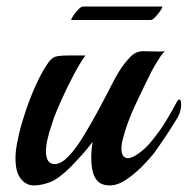

<svg xmlns="http://www.w3.org/2000/svg" viewBox="-20 -559 572 585"><path d="M83 6Q57 6 40.5 -18.5Q24 -43 28 -95Q30 -117 38 -151Q46 -185 59.5 -224.5Q73 -264 90 -301.5Q107 -339 127 -368Q138 -383 149.5 -386.5Q161 -390 192 -390H240Q223 -366 204 -330Q185 -294 169 -258.5Q153 -223 144 -199Q142 -192 136 -174.5Q130 -157 125 -136Q120 -115 120 -97Q120 -81 126 -70Q132 -59 148 -59Q167 -60 189 -83Q211 -106 233 -142Q255 -178 276.5 -217.5Q298 -257 315.5 -291.5Q333 -326 345 -345Q360 -368 377 -385.5Q394 -403 416 -403Q424 -403 437.5 -402.5Q451 -402 464.5 -402Q478 -402 483 -403Q477 -399 469 -387Q461 -375 453.5 -362.5Q446 -350 442 -342Q416 -290 391.5 -237.5Q367 -185 355 -138Q350 -120 350 -107Q350 -77 370 -77Q384 -77 410 -97Q430 -113 449 -138Q470 -164 488 -194Q506 -224 519 -249Q523 -256 526 -256Q532 -256 532 -240Q532 -232 529.5 -221.5Q527 -211 521 -201Q507 -177 488 -148.5Q469 -120 449 -92Q435 -74 412 -51Q389 -28 363.5 -11Q338 6 314 6Q300 6 288 0.5Q276 -5 268 -21Q258 -42 258 -78Q258 -89 259 -101.5Q260 -114 262 -127Q247 -106 230.5 -88Q214 -70 197 -52Q159 -14 132.5 -4Q106 6 83 6ZM198 -498Q195 -498 201.5 -508.5Q208 -519 217.5 -529Q227 -539 232 -539H473Q477 -539 470.5 -529Q464 -519 454.5 -508.5Q445 -498 439 -498Z"/></svg>

Font: Playball
Style: Regular
Weight: 400
Designer: Robert E. Leuschke
Foundry: Robert E. Leuschke
Version: Version 1.010